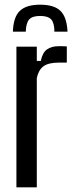

<svg xmlns="http://www.w3.org/2000/svg" viewBox="-20 -799 325 819"><path d="M50 0V-600H137V-539H154Q161 -574 180 -588Q199 -602 231 -602Q253 -602 265 -601V-532H232Q186 -532 165 -516Q144 -500 137 -466V0ZM35 -664H90Q91 -701 104.5 -716Q118 -731 151 -731Q185 -731 198.5 -716Q212 -701 212 -664H268Q265 -726 238 -752.5Q211 -779 151 -779Q92 -779 64.5 -752.5Q37 -726 35 -664Z"/></svg>

Font: Big Shoulders Display SemiBold
Style: Regular
Weight: 600
Designer: Patric King
Foundry: XO Type Co
Version: Version 1.000; ttfautohint (v1.8.2)